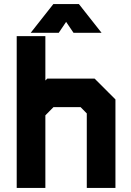

<svg xmlns="http://www.w3.org/2000/svg" viewBox="-20 -928 645 948"><path d="M62.5 0V-749.5H204V-530.5L213.5 -540H447L550 -437V0H408.5V-368L378 -399H244L204 -358.5V0ZM136 -71H135.5V-385L222 -470.5H418.5L479.5 -410.5V-71H479V-410.5L418.5 -470.5H222L135.5 -385V-673H136ZM243.5 -908H369.5L481.5 -766H343L306.5 -820L270 -766H131.5ZM277 -869 234.5 -811 277 -869H334L376.5 -811L334 -869Z"/></svg>

Font: Tourney Black
Style: Regular
Weight: 900
Version: Version 1.015